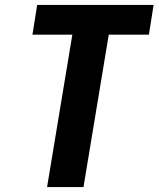

<svg xmlns="http://www.w3.org/2000/svg" viewBox="-20 -755 640 775"><path d="M170 0 272 -615H111L130 -735H600L581 -615H419L317 0Z"/></svg>

Font: Iosevka Curly Heavy Extended
Style: Italic
Weight: 900
Width: 7
Italic angle: -9°
Monospace: yes
Designer: Belleve Invis
Foundry: Belleve Invis
Version: Version 11.1.0; ttfautohint (v1.8.3)